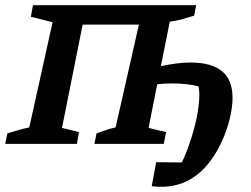

<svg xmlns="http://www.w3.org/2000/svg" viewBox="-30 -550 959 734"><path d="M-10 0 -2 -40Q20 -47 37.5 -52Q55 -57 82 -63L171 -465L88 -486L96 -530H720L712 -490Q692 -484 669.5 -477.5Q647 -471 619 -467L585 -297Q649 -311 699 -311Q778 -311 818.5 -278Q859 -245 859 -176Q859 -140 848.5 -97Q838 -54 820 -13.5Q802 27 779 59Q704 164 587 164Q578 164 568.5 163.5Q559 163 550 162L567 70Q591 70 614.5 70.5Q638 71 665 71Q680 41 695.5 -4Q711 -49 721.5 -98.5Q732 -148 732 -190Q732 -207 729 -220Q708 -225 684 -228Q660 -231 630 -231Q601 -231 571 -228L538 -61L605 -45L596 0H331L339 -40Q358 -47 374 -52.5Q390 -58 412 -63L501 -456H286L207 -61L272 -45L264 0Z"/></svg>

Font: Piazzolla SC SemiBold
Style: Italic
Weight: 600
Italic angle: -11.3°
Designer: Juan Pablo del Peral
Foundry: Huerta Tipografica
Version: Version 1.330